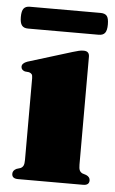

<svg xmlns="http://www.w3.org/2000/svg" viewBox="-48 -653 412 688"><g transform="rotate(5 158.0 -309.5)"><path d="M258 -459V-71Q258 -57 261 -50.5Q264 -44 271 -40.5L285 -36Q299 -30 299 -17.5Q299 0 277 0H43Q21 0 21 -17.5Q21 -29.5 34.5 -36L49 -40.5Q56 -44 59 -50.5Q62 -57 62 -71V-364.5Q62 -375 58.8 -379Q55.5 -383 49 -385L34 -386.5Q20.5 -391 20.5 -402.5Q20.5 -415 39.5 -422L198.5 -471Q212.5 -475 220.2 -477Q228 -479 237.5 -479Q258 -479 258 -459ZM2.5 -579.5Q2.5 -601.5 9.5 -610.2Q16.5 -619 31.5 -619H286Q301.5 -619 308.5 -610.8Q315.5 -602.5 315.5 -580Q315.5 -558.5 308.5 -549.5Q301.5 -540.5 286 -540.5H31.5Q16.5 -540.5 9.5 -549.5Q2.5 -558.5 2.5 -579.5Z"/></g></svg>

Font: Fraunces 72pt S000 Black
Style: Regular
Weight: 900
Version: Version 1.000; ttfautohint (v1.8.3)